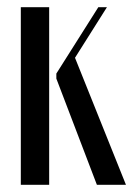

<svg xmlns="http://www.w3.org/2000/svg" viewBox="-20 -515 371 535"><path d="M117 -495V0H38V-495ZM189 -354 331 0H250L137 -296V-310L254 -495H278Z"/></svg>

Font: Moniqa SemBd Narrow Heading
Style: Regular
Weight: 600
Width: 4
Designer: Rajesh Rajput
Foundry: Rajesh Rajput
Version: Version 1.000